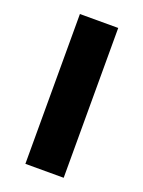

<svg xmlns="http://www.w3.org/2000/svg" viewBox="-108 -577 470 631"><g transform="rotate(20 127.5 -262.0)"><path d="M61 0V-524H195V0Z"/></g></svg>

Font: Rising Sun
Style: Bold
Weight: 700
Designer: Matt McInerney, Pablo Impallari, Rodrigo Fuenzalida (Raleway font), Stephen Hutchings (Greek), Cristiano Sobral (main ch
Foundry: The Rising Sun Project Authors
Version: Version 4.327; ttfautohint (v1.8.4.7-5d5b-dirty)